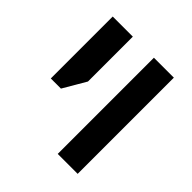

<svg xmlns="http://www.w3.org/2000/svg" viewBox="-164 -721 844 844"><g transform="rotate(45 258.0 -299.0)"><path d="M319 0V-598H443V0ZM63 -213V-598H188V-319L126 -213Z"/></g></svg>

Font: Noto Sans Hebrew SemiCondensed SemiBold
Style: Regular
Weight: 600
Width: 4
Designer: Monotype Design Team
Foundry: Monotype Imaging Inc.
Version: Version 2.004; ttfautohint (v1.8.4.7-5d5b)